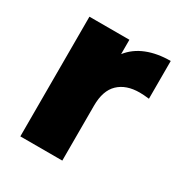

<svg xmlns="http://www.w3.org/2000/svg" viewBox="-135 -652 714 753"><g transform="rotate(30 221.5 -275.5)"><path d="M424 -551V-380Q398 -383 381 -383Q320 -383 285.5 -350Q251 -317 251 -249V0H61V-542H242V-477Q271 -514 317.5 -532.5Q364 -551 424 -551Z"/></g></svg>

Font: Idrija
Style: Regular
Weight: 800
Designer: Julieta Ulanovsky
Foundry: Julieta Ulanovsky
Version: Version 7.200